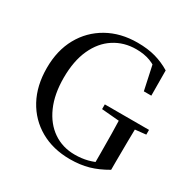

<svg xmlns="http://www.w3.org/2000/svg" viewBox="-169 -912 1084 1091"><g transform="rotate(30 373.0 -366.0)"><path d="M426 17Q315 17 231 -31Q147 -79 100.5 -165Q54 -251 54 -367Q54 -482 101.5 -567.5Q149 -653 234 -701Q319 -749 430 -749Q497 -749 548.5 -734.5Q600 -720 646 -692L647 -527H598L559 -708L617 -686V-648Q574 -683 534 -698Q494 -713 442 -713Q362 -713 299 -672.5Q236 -632 200.5 -554.5Q165 -477 165 -366Q165 -259 199.5 -181Q234 -103 295.5 -61Q357 -19 437 -19Q482 -19 521 -29Q560 -39 600 -60L561 -31V-101Q561 -165 560 -226.5Q559 -288 557 -352H663Q662 -294 661 -232.5Q660 -171 660 -99V-48Q602 -14 547.5 1.5Q493 17 426 17ZM443 -321V-352H733V-321L621 -309H583Z"/></g></svg>

Font: Noto Serif SC ExtraLight Medium
Style: Regular
Weight: 500
Version: Version 2.002-H1;hotconv 1.1.0;makeotfexe 2.6.0